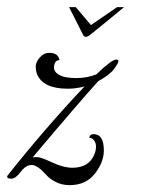

<svg xmlns="http://www.w3.org/2000/svg" viewBox="-66 -510 413 548"><path d="M131.2 -489.6H150.4L193.6 -438.4L268 -489.6H288Q223.2 -436 191.2 -410.4Q176.8 -399.2 171.2 -410.4ZM-45.6 -5.6Q-45.6 -8 -44 -9.6Q64 -145.6 175.2 -263.2Q151.2 -256.8 127.2 -256.8Q57.6 -256.8 40 -297.6Q36 -308 36 -320.4Q36 -332.8 47.6 -346Q59.2 -359.2 73.6 -359.2Q88 -359.2 94.8 -354Q101.6 -348.8 104 -338.4Q92 -338.4 88.8 -324.8Q88 -320.8 88 -317.6Q88 -301.6 110.4 -292.8Q124.8 -287.2 153.2 -287.2Q181.6 -287.2 208.8 -297.6Q252.8 -340 265.6 -340Q272 -340 272 -335.2Q272 -330.4 260 -313.6Q248 -296.8 214.4 -278.4Q155.2 -212.8 27.2 -60.8Q30.4 -61.6 40.4 -61.6Q50.4 -61.6 82.8 -46.4Q115.2 -31.2 140.8 -31.2Q187.2 -31.2 203.2 -68.8Q208 -80.8 208 -91.6Q208 -102.4 202.4 -109.6Q196.8 -116.8 188.8 -116.8Q190.4 -127.2 200.8 -127.2Q230.4 -127.2 230.4 -80.8Q230.4 -47.2 204.8 -14.4Q179.2 18.4 132.8 18.4Q110.4 18.4 92.8 9.2Q75.2 0 66.4 -10.4Q40.8 -39.2 24.4 -39.2Q8 -39.2 -6.8 -19.6Q-21.6 0 -33.6 0Q-45.6 0 -45.6 -5.6Z"/></svg>

Font: Rouge Script
Style: Regular
Weight: 400
Designer: Sabrina Mariela Lopez
Foundry: Typesenses
Version: Version 1.003